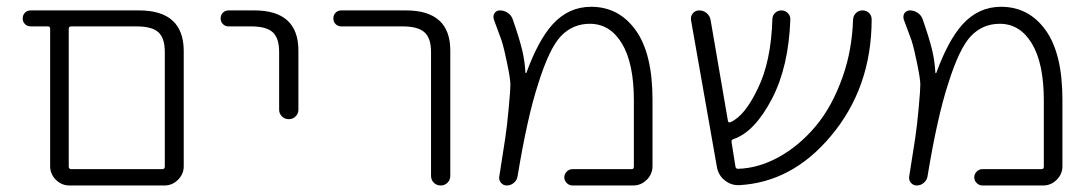

<svg xmlns="http://www.w3.org/2000/svg" viewBox="-20 -576 3264 574"><path d="M187.5 -21.5Q164.1 -21.5 147 -38.6Q129.9 -55.7 129.9 -79.1V-490.2Q129.9 -497.1 123 -497.1H72.3Q61.5 -497.1 54.7 -503.9Q47.9 -510.7 47.9 -521Q47.9 -531.2 54.7 -538.1Q61.5 -544.9 72.3 -544.9H395.5Q528.3 -544.9 529.3 -424.8V-79.1Q529.3 -55.7 512.2 -38.6Q495.1 -21.5 471.7 -21.5ZM472.7 -420.9Q472.7 -461.9 453.6 -479.5Q434.6 -497.1 387.7 -497.1H193.4Q185.5 -497.1 185.5 -490.2V-78.1Q185.5 -70.3 193.4 -70.3H464.8Q472.7 -70.3 472.7 -78.1Z M663.1 -497.1Q653.3 -497.1 646.5 -503.9Q639.6 -510.7 639.6 -521Q639.6 -531.2 646.5 -538.1Q653.3 -544.9 663.1 -544.9H740.2Q872.1 -544.9 872.1 -424.8V-248Q872.1 -236.3 863.8 -228Q855.5 -219.7 843.3 -219.7Q831.1 -219.7 822.8 -228Q814.5 -236.3 814.5 -248V-420.9Q814.5 -461.9 795.4 -479.5Q776.4 -497.1 730.5 -497.1Z M1000 -497.1Q990.2 -497.1 983.4 -503.9Q976.6 -510.7 976.6 -521Q976.6 -531.2 983.4 -538.1Q990.2 -544.9 1000 -544.9H1193.4Q1326.2 -544.9 1326.2 -424.8V-50.8Q1326.2 -38.1 1317.9 -29.8Q1309.6 -21.5 1297.4 -21.5Q1285.2 -21.5 1276.9 -29.8Q1268.6 -38.1 1268.6 -50.8V-420.9Q1268.6 -461.9 1249 -479.5Q1229.5 -497.1 1183.6 -497.1Z M1691.4 -21.5Q1681.6 -21.5 1674.3 -28.8Q1667 -36.1 1667 -45.9Q1667 -55.7 1674.3 -63Q1681.6 -70.3 1691.4 -70.3H1868.2Q1875 -70.3 1875 -78.1V-275.4Q1875 -386.7 1839.4 -445.8Q1803.7 -504.9 1743.2 -504.9Q1692.4 -504.9 1657.2 -468.3Q1622.1 -431.6 1588.9 -325.2Q1556.6 -226.6 1527.3 -48.8Q1525.4 -37.1 1516.1 -29.3Q1506.8 -21.5 1495.1 -21.5Q1484.4 -21.5 1477.5 -29.8Q1470.7 -38.1 1472.7 -48.8Q1485.4 -127.9 1490.2 -161.1Q1496.1 -199.2 1501 -254.9Q1505.9 -305.7 1505.9 -323.2Q1505.9 -339.8 1496.1 -386.7Q1487.3 -430.7 1479.5 -455.1Q1472.7 -473.6 1456.1 -518.6Q1455.1 -522.5 1455.1 -525.4Q1455.1 -531.2 1458 -536.1Q1463.9 -544.9 1474.6 -544.9Q1487.3 -544.9 1498 -537.6Q1508.8 -530.3 1512.7 -518.6Q1532.2 -462.9 1541 -426.8Q1548.8 -394.5 1550.8 -358.4Q1550.8 -357.4 1551.8 -357.4Q1552.7 -357.4 1553.7 -358.4Q1588.9 -455.1 1631.8 -502.9Q1679.7 -555.7 1747.1 -555.7Q1830.1 -555.7 1880.4 -485.8Q1930.7 -416 1930.7 -278.3V-79.1Q1930.7 -55.7 1913.6 -38.6Q1896.5 -21.5 1873 -21.5Z M2578.1 -537.1Q2585.9 -529.3 2585.9 -518.6Q2585.9 -313.5 2462.9 -168Q2347.7 -31.2 2190.4 -22.5Q2188.5 -22.5 2186.5 -22.5Q2164.1 -22.5 2146.5 -37.1Q2127 -52.7 2123 -78.1L2045.9 -515.6Q2043.9 -527.3 2051.3 -536.1Q2058.6 -544.9 2070.3 -544.9Q2083 -544.9 2092.8 -536.6Q2102.5 -528.3 2104.5 -515.6L2156.2 -214.8Q2157.2 -208 2164.1 -210.9Q2207 -229.5 2246.1 -312.5Q2285.2 -392.6 2289.1 -518.6Q2289.1 -529.3 2296.9 -537.1Q2304.7 -544.9 2315.9 -544.9Q2327.1 -544.9 2335 -537.1Q2342.8 -529.3 2342.8 -518.6Q2337.9 -377 2288.1 -281.2Q2236.3 -181.6 2172.9 -160.2Q2166 -158.2 2167 -151.4L2178.7 -78.1Q2179.7 -71.3 2186.5 -71.3Q2247.1 -73.2 2306.6 -105.5Q2369.1 -139.6 2418.9 -199.2Q2468.8 -258.8 2500 -348.6Q2527.3 -426.8 2530.3 -517.6Q2531.2 -529.3 2539.1 -537.1Q2546.9 -544.9 2558.6 -544.9Q2570.3 -544.9 2578.1 -537.1Z M2917 -21.5Q2907.2 -21.5 2899.9 -28.8Q2892.6 -36.1 2892.6 -45.9Q2892.6 -55.7 2899.9 -63Q2907.2 -70.3 2917 -70.3H3093.8Q3100.6 -70.3 3100.6 -78.1V-275.4Q3100.6 -386.7 3064.9 -445.8Q3029.3 -504.9 2968.8 -504.9Q2918 -504.9 2882.8 -468.3Q2847.7 -431.6 2814.5 -325.2Q2782.2 -226.6 2752.9 -48.8Q2751 -37.1 2741.7 -29.3Q2732.4 -21.5 2720.7 -21.5Q2710 -21.5 2703.1 -29.8Q2696.3 -38.1 2698.2 -48.8Q2710.9 -127.9 2715.8 -161.1Q2721.7 -199.2 2726.6 -254.9Q2731.4 -305.7 2731.4 -323.2Q2731.4 -339.8 2721.7 -386.7Q2712.9 -430.7 2705.1 -455.1Q2698.2 -473.6 2681.6 -518.6Q2680.7 -522.5 2680.7 -525.4Q2680.7 -531.2 2683.6 -536.1Q2689.5 -544.9 2700.2 -544.9Q2712.9 -544.9 2723.6 -537.6Q2734.4 -530.3 2738.3 -518.6Q2757.8 -462.9 2766.6 -426.8Q2774.4 -394.5 2776.4 -358.4Q2776.4 -357.4 2777.3 -357.4Q2778.3 -357.4 2779.3 -358.4Q2814.5 -455.1 2857.4 -502.9Q2905.3 -555.7 2972.7 -555.7Q3055.7 -555.7 3106 -485.8Q3156.2 -416 3156.2 -278.3V-79.1Q3156.2 -55.7 3139.2 -38.6Q3122.1 -21.5 3098.6 -21.5Z"/></svg>

Font: Gen Jyuu Gothic Light
Style: Regular
Weight: 200
Designer: [Source Han Sans]
Ryoko NISHIZUKA  (kana & ideographs); Paul D. Hunt (Latin, Greek & Cyrillic); Wenlong ZHANG  (bopomofo
Version: Version 1.002.20150607